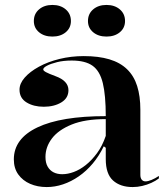

<svg xmlns="http://www.w3.org/2000/svg" viewBox="-20 -742 679 777"><path d="M319 -515Q379 -515 422.5 -502Q466 -489 494 -462Q522 -435 535 -394Q548 -353 548 -298V-34Q548 -22 553.5 -15Q559 -8 569 -8Q579 -8 593.5 -14Q608 -20 623 -30V-20Q610 -10 592.5 -2Q575 6 555.5 10.5Q536 15 517 15Q467 15 437.5 -11.5Q408 -38 408 -98Q408 -114 408 -121.5Q408 -129 408 -133.5Q408 -138 408 -144L400 -150Q381 -111 355.5 -80.5Q330 -50 299 -28.5Q268 -7 235 4Q202 15 169 15Q132 15 102 2Q72 -11 54 -36Q36 -61 36 -97Q36 -181 131.5 -226.5Q227 -272 408 -272Q408 -357 396 -406Q384 -455 354.5 -476Q325 -497 270 -497Q237 -497 211 -490.5Q185 -484 170 -476Q155 -468 155 -461Q155 -456 166 -450Q177 -444 204 -434Q257 -415 257 -377Q257 -345 228 -327.5Q199 -310 157 -310Q116 -310 87.5 -327.5Q59 -345 59 -379Q59 -404 80 -428Q101 -452 137.5 -472Q174 -492 221 -503.5Q268 -515 319 -515ZM408 -260Q324 -260 270 -238Q216 -216 190 -181.5Q164 -147 164 -107Q164 -83 173 -67.5Q182 -52 197 -44.5Q212 -37 232 -37Q254 -37 278.5 -46Q303 -55 327 -74Q351 -93 372.5 -122Q394 -151 408 -192ZM411 -722Q444 -722 465 -704Q486 -686 486 -657Q486 -629 465 -611.5Q444 -594 411 -594Q378 -594 357 -611.5Q336 -629 336 -657Q336 -686 357 -704Q378 -722 411 -722ZM192 -722Q225 -722 246 -704Q267 -686 267 -657Q267 -629 246 -611.5Q225 -594 192 -594Q159 -594 138 -611.5Q117 -629 117 -657Q117 -686 138 -704Q159 -722 192 -722Z"/></svg>

Font: Kalnia Thin Medium
Style: Regular
Weight: 500
Version: Version 1.105